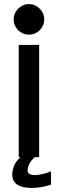

<svg xmlns="http://www.w3.org/2000/svg" viewBox="-20 -770 284 941"><path d="M171.9 0H150.9Q133.8 14.2 124.5 31.5Q115.2 48.8 115.2 64Q115.2 76.7 123.8 82.3Q132.3 87.9 152.8 87.9Q161.6 87.9 172.1 86.2Q182.6 84.5 193.1 81.8Q203.6 79.1 213.4 75.9Q223.1 72.8 230 69.8V134.8Q223.1 136.7 214.4 139.4Q205.6 142.1 193.6 144.8Q181.6 147.5 166.3 149.2Q150.9 150.9 130.9 150.9Q112.3 150.9 95.7 147.5Q79.1 144 66.7 136.2Q54.2 128.4 47.1 116Q40 103.5 40 85Q40 76.2 42.2 64.9Q44.4 53.7 49.3 42.2Q54.2 30.8 62 19.8Q69.8 8.8 81.1 0H71.8V-549.8H171.9ZM196.8 -674.8Q196.8 -659.2 190.9 -645.8Q185.1 -632.3 174.8 -622.1Q164.6 -611.8 150.9 -606Q137.2 -600.1 122.1 -600.1Q106.4 -600.1 92.8 -606Q79.1 -611.8 68.8 -622.1Q58.6 -632.3 52.7 -645.8Q46.9 -659.2 46.9 -674.8Q46.9 -689.9 52.7 -703.6Q58.6 -717.3 68.8 -727.5Q79.1 -737.8 92.8 -743.9Q106.4 -750 122.1 -750Q137.2 -750 150.9 -743.9Q164.6 -737.8 174.8 -727.5Q185.1 -717.3 190.9 -703.6Q196.8 -689.9 196.8 -674.8Z"/></svg>

Font: Bruno Ace
Style: Regular
Weight: 400
Designer: Astigmatic (AOETI)
Foundry: Astigmatic (AOETI)
Version: Version 1.000